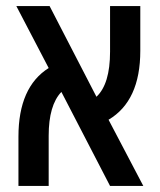

<svg xmlns="http://www.w3.org/2000/svg" viewBox="-20 -615 528 635"><path d="M41 0V-163Q41 -327 141 -390L34 -595H144L299 -295Q344 -337 344 -444V-595H444V-447Q444 -281 339 -219L454 0H344L183 -311Q141 -267 141 -166V0Z"/></svg>

Font: Noto Sans Hebrew Condensed Medium
Style: Regular
Weight: 500
Width: 3
Designer: Monotype Design Team
Foundry: Monotype Imaging Inc.
Version: Version 2.004; ttfautohint (v1.8.4.7-5d5b)